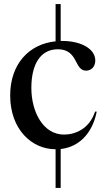

<svg xmlns="http://www.w3.org/2000/svg" viewBox="-20 -820 515 943"><path d="M252 -87H253V103H278V-88C382 -100 438 -182 455 -272H447C419 -187 350 -159 294 -159C193 -159 134 -269 134 -388C134 -505 179 -578 264 -578C366 -578 343 -473 403 -473C429 -473 448 -493 448 -523C448 -578 382 -619 284 -619H278V-800H253V-617C122 -604 30 -505 30 -351C30 -184 137 -87 252 -87Z"/></svg>

Font: RL Madena
Style: Regular
Weight: 400
Designer: I Kadek Wantara Putra
Foundry: Roughlines ID
Version: Version 1.000;Glyphs 3.1.2 (3151)